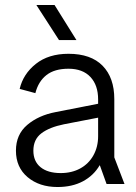

<svg xmlns="http://www.w3.org/2000/svg" viewBox="-20 -739 546 771"><path d="M211 12Q138 12 91 -27.5Q44 -67 44 -134Q44 -199 89.5 -237.5Q135 -276 204 -289L418 -331V-275L237 -240Q178 -228 146 -203.5Q114 -179 114 -134Q114 -91 143 -67.5Q172 -44 224 -44Q268 -44 302 -62.5Q336 -81 355 -115Q374 -149 374 -192V-340Q374 -397 343 -430Q312 -463 255 -463Q199 -463 166.5 -437.5Q134 -412 122 -365L59 -382Q73 -442 124 -482.5Q175 -523 255 -523Q345 -523 392 -475Q439 -427 439 -341V-107L480 0H408L381 -75H380Q356 -34 313 -11Q270 12 211 12ZM199 -719 287 -578H217L126 -719Z"/></svg>

Font: TikTok Sans 24pt Light
Style: Regular
Weight: 300
Version: Version 4.000